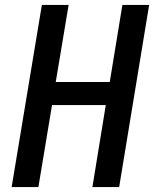

<svg xmlns="http://www.w3.org/2000/svg" viewBox="-20 -755 640 775"><path d="M27 0 149 -735H257L205 -424H423L474 -735H582L461 0H353L407 -331H190L135 0Z"/></svg>

Font: Iosevka SS04 Semibold Extended
Style: Italic
Weight: 600
Width: 7
Italic angle: -9°
Monospace: yes
Designer: Belleve Invis
Foundry: Belleve Invis
Version: Version 19.0.0; ttfautohint (v1.8.4)